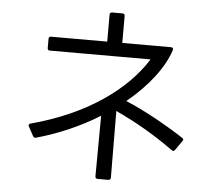

<svg xmlns="http://www.w3.org/2000/svg" viewBox="-57 -864 1114 978"><g transform="rotate(5 500.0 -374.5)"><path d="M131 -137C135 -131 140 -129 147 -131C264 -164 372 -212 467 -271L465 38C465 46 469 51 477 51H532C539 51 544 46 544 38L542 -302C646 -254 743 -198 840 -128C847 -123 853 -124 857 -130L891 -179C896 -185 895 -191 888 -195C792 -257 684 -317 588 -357C696 -445 773 -546 802 -637C804 -645 800 -650 791 -650H542V-788C542 -795 538 -800 530 -800H477C469 -800 465 -795 465 -788V-650H178C170 -650 166 -646 166 -638V-591C166 -583 170 -579 178 -579H693C590 -415 390 -274 112 -200C104 -198 101 -192 105 -185Z"/></g></svg>

Font: LINE Seed JP App_OTF Regular
Style: Regular
Weight: 400
Designer: LY Corporation & Fontrix & Fontworks
Version: Version 1.002